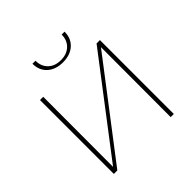

<svg xmlns="http://www.w3.org/2000/svg" viewBox="-216 -1031 1209 1209"><g transform="rotate(-45 388.5 -426.5)"><path d="M249 -853H276Q276 -803 307.5 -772.5Q339 -742 392 -742Q445 -742 477 -772.5Q509 -803 509 -853H535Q535 -794 496 -758.5Q457 -723 392 -723Q327 -723 288 -758.5Q249 -794 249 -853ZM655 0H627L628 -622L152 0H121V-658H150L149 -35L625 -658H655Z"/></g></svg>

Font: Ysabeau SC Extralight
Style: Regular
Weight: 200
Designer: Christian Thalmann (Catharsis Fonts)
Version: Version 0.003